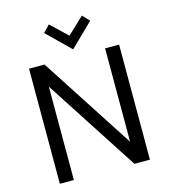

<svg xmlns="http://www.w3.org/2000/svg" viewBox="-130 -1010 979 1112"><g transform="rotate(-15 360.0 -454.0)"><path d="M90 0V-690H183L546 -130V-690H630V0H537L174 -560V0ZM228 -867 267 -908 366 -814 465 -908 504 -867 366 -732Z"/></g></svg>

Font: Oxanium
Style: Regular
Weight: 400
Designer: Severin Meyer
Version: Version 1.001